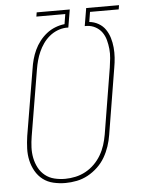

<svg xmlns="http://www.w3.org/2000/svg" viewBox="-53 -777 606 827"><g transform="rotate(-5 250.0 -363.5)"><path d="M197 8Q170 8 144.5 2Q119 -4 99.5 -19Q80 -34 67.5 -56Q55 -78 49.5 -103Q44 -128 45 -154.5Q46 -181 50 -208L98 -494Q101 -515 106.5 -535Q112 -555 121 -574.5Q130 -594 143.5 -611.5Q157 -629 174 -642.5Q191 -656 211.5 -664Q232 -672 252 -674L259 -717H134L137 -735H280L267 -658H256Q237 -657 218.5 -649.5Q200 -642 184.5 -629Q169 -616 157.5 -599.5Q146 -583 138 -565Q130 -547 125 -528.5Q120 -510 117 -492L69 -205Q65 -181 64 -157.5Q63 -134 67.5 -111.5Q72 -89 82.5 -69Q93 -49 110.5 -35Q128 -21 150.5 -15.5Q173 -10 197 -10Q219 -10 242 -15Q265 -20 286 -31.5Q307 -43 324 -60Q341 -77 353 -97.5Q365 -118 372 -140Q379 -162 383 -185L430 -471Q433 -491 435 -511Q437 -531 435 -551Q433 -571 428 -589.5Q423 -608 412.5 -623Q402 -638 385 -647.5Q368 -657 348 -658H338L351 -735H493L490 -717H366L359 -674Q380 -672 398.5 -661.5Q417 -651 428.5 -634Q440 -617 446 -597Q452 -577 454 -555.5Q456 -534 454.5 -512Q453 -490 449 -468L402 -182Q398 -157 390 -133Q382 -109 369 -86.5Q356 -64 336.5 -45.5Q317 -27 294 -14.5Q271 -2 246 3Q221 8 197 8Z"/></g></svg>

Font: Iosevka SS04 Thin Oblique
Style: Regular
Weight: 100
Italic angle: -9°
Monospace: yes
Designer: Belleve Invis
Foundry: Belleve Invis
Version: Version 19.0.0; ttfautohint (v1.8.4)